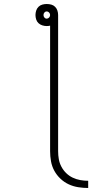

<svg xmlns="http://www.w3.org/2000/svg" viewBox="-20 -755 540 958"><path d="M420 183Q395 183 370 179Q345 175 322.5 164.5Q300 154 281.5 136.5Q263 119 251 97Q239 75 234.5 50Q230 25 230 0V-627Q226 -626 222 -625.5Q218 -625 213 -625Q202 -625 191 -628.5Q180 -632 172 -639.5Q164 -647 160.5 -658Q157 -669 157 -680Q157 -691 160.5 -702Q164 -713 172 -721Q180 -729 191 -732Q202 -735 213 -735Q225 -735 236 -732Q247 -729 255 -721Q263 -713 266.5 -702Q270 -691 270 -680V0Q270 20 273.5 39.5Q277 59 286.5 77Q296 95 310.5 109Q325 123 343 131.5Q361 140 380.5 143.5Q400 147 420 147ZM213 -662Q220 -662 225 -667.5Q230 -673 230 -680Q230 -687 225 -692.5Q220 -698 213 -698Q206 -698 201.5 -692.5Q197 -687 197 -680Q197 -673 201.5 -667.5Q206 -662 213 -662Z"/></svg>

Font: Iosevka Curly Slab Extralight
Style: Regular
Weight: 200
Monospace: yes
Designer: Belleve Invis
Foundry: Belleve Invis
Version: Version 22.1.2; ttfautohint (v1.8.4)